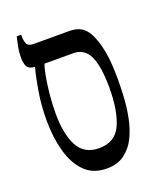

<svg xmlns="http://www.w3.org/2000/svg" viewBox="-125 -725 672 812"><g transform="rotate(-20 211.0 -319.0)"><path d="M216 9Q155 9 117.5 -28.5Q80 -66 62.5 -129.5Q45 -193 45 -270Q45 -335 55 -396Q65 -457 76 -497V-499Q49 -501 41.5 -516.5Q34 -532 34 -554Q34 -581 38.5 -602.5Q43 -624 48 -647H68V-641Q68 -618 74.5 -605Q81 -592 104 -592H264Q312 -592 336 -564Q360 -536 374 -478Q383 -438 385.5 -403Q388 -368 388 -327Q388 -292 385.5 -248Q383 -204 374 -159Q365 -114 346.5 -76Q328 -38 296 -14.5Q264 9 216 9ZM91 -284Q91 -191 119.5 -137Q148 -83 215 -83Q287 -83 314.5 -144Q342 -205 342 -308Q342 -406 320 -452Q298 -498 248 -498H119Q113 -484 106.5 -450Q100 -416 95.5 -371.5Q91 -327 91 -284Z"/></g></svg>

Font: Noto Serif Hebrew ExtraCondensed Medium
Style: Regular
Weight: 500
Width: 2
Designer: Monotype Design Team
Foundry: Monotype Imaging Inc.
Version: Version 2.004; ttfautohint (v1.8.4.7-5d5b)